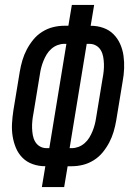

<svg xmlns="http://www.w3.org/2000/svg" viewBox="-20 -755 540 775"><path d="M149 0 163 -84Q136 -84 112 -92.5Q88 -101 71 -118Q54 -135 44.5 -157.5Q35 -180 31 -205Q27 -230 28.5 -256.5Q30 -283 34 -309L60 -467Q64 -490 70.5 -512Q77 -534 88 -555Q99 -576 114.5 -595Q130 -614 151 -627Q172 -640 194.5 -645.5Q217 -651 239 -651H256L270 -735H360L346 -651Q373 -651 397 -642.5Q421 -634 438 -617Q455 -600 465 -577.5Q475 -555 478.5 -530Q482 -505 481 -478.5Q480 -452 475 -426L449 -268Q445 -245 438.5 -223Q432 -201 421 -180Q410 -159 394.5 -140Q379 -121 358 -108Q337 -95 314.5 -89.5Q292 -84 270 -84H253L239 0ZM168 -157H179L248 -578H239Q226 -578 212.5 -573Q199 -568 187.5 -558Q176 -548 168.5 -535.5Q161 -523 155.5 -509.5Q150 -496 146.5 -482.5Q143 -469 141 -455L115 -297Q112 -282 110.5 -267Q109 -252 109.5 -237.5Q110 -223 112.5 -209Q115 -195 122 -183Q129 -171 141 -164Q153 -157 168 -157ZM261 -157H270Q283 -157 296.5 -162Q310 -167 321.5 -177Q333 -187 340.5 -199.5Q348 -212 353.5 -225.5Q359 -239 362.5 -252.5Q366 -266 368 -280L394 -438Q397 -453 398.5 -468Q400 -483 399.5 -497.5Q399 -512 396.5 -526Q394 -540 387 -552Q380 -564 368 -571Q356 -578 341 -578H330Z"/></svg>

Font: Iosevka Term Curly Medium
Style: Italic
Weight: 500
Italic angle: -9°
Designer: Belleve Invis
Foundry: Belleve Invis
Version: Version 32.3.0